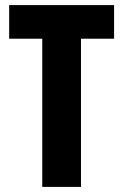

<svg xmlns="http://www.w3.org/2000/svg" viewBox="-20 -734 483 754"><path d="M298 0H146V-582H16V-714H428V-582H298Z"/></svg>

Font: Noto Sans Hebrew ExtraCondensed ExtraBold
Style: Regular
Weight: 800
Width: 2
Designer: Monotype Design Team
Foundry: Monotype Imaging Inc.
Version: Version 2.004; ttfautohint (v1.8.4.7-5d5b)